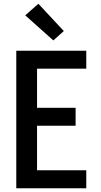

<svg xmlns="http://www.w3.org/2000/svg" viewBox="-20 -1006 540 1026"><path d="M67 0V-735H441V-639H178V-430H384V-334H178V-96H441V0ZM265 -790 115 -924 185 -986 321 -840Z"/></svg>

Font: Iosevka Julsh Curly
Style: Bold
Weight: 700
Designer: Belleve Invis
Foundry: Belleve Invis
Version: Version 15.0.2; ttfautohint (v1.8.4)